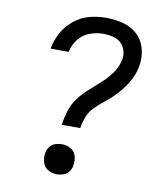

<svg xmlns="http://www.w3.org/2000/svg" viewBox="-84 -810 744 886"><g transform="rotate(10 288.0 -367.5)"><path d="M225 -221H312Q316 -248 326.5 -275Q337 -302 358.5 -323Q380 -344 403.5 -362.5Q427 -381 448 -402.5Q469 -424 486 -448Q503 -472 515 -498.5Q527 -525 531 -552Q538 -593 527.5 -632Q517 -671 488.5 -697Q460 -723 421.5 -733Q383 -743 341 -743Q303 -743 264.5 -733Q226 -723 193 -696.5Q160 -670 140.5 -634.5Q121 -599 114 -560V-558H199V-559Q205 -591 226 -618Q247 -645 278.5 -656.5Q310 -668 341 -668Q364 -668 385.5 -663Q407 -658 423 -644.5Q439 -631 445.5 -609.5Q452 -588 448 -566Q442 -533 421 -503Q400 -473 373.5 -449Q347 -425 320 -401.5Q293 -378 271.5 -349Q250 -320 240 -287Q230 -254 225 -221ZM242 8Q257 8 273 2.5Q289 -3 299 -16.5Q309 -30 311 -46Q315 -68 309 -89.5Q303 -111 284 -122Q265 -133 242 -133Q227 -133 211.5 -128Q196 -123 185.5 -109Q175 -95 173 -80Q169 -57 175.5 -35.5Q182 -14 201 -3Q220 8 242 8Z"/></g></svg>

Font: Iosevka Sparkle
Style: Italic
Weight: 400
Italic angle: -9°
Designer: Belleve Invis
Foundry: Belleve Invis
Version: Version 4.5.0; ttfautohint (v1.8.3)